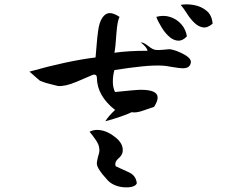

<svg xmlns="http://www.w3.org/2000/svg" viewBox="-20 -788 1040 866"><path d="M455 -241Q463 -254 474 -266.5Q485 -279 499 -292Q418 -356 417 -437Q417 -454 400 -451L325 -419Q299 -408 278.5 -403.5Q258 -399 242 -400L202 -410Q186 -414 175.5 -418Q165 -422 160 -424Q158 -425 146.5 -435.5Q135 -446 113 -465Q198 -489 272.5 -505Q347 -521 411 -529Q414 -558 416 -587Q418 -616 422 -644Q427 -687 441.5 -708Q456 -729 475 -729Q493 -729 519 -712Q514 -702 510.5 -683Q507 -664 505 -636Q501 -573 496 -550Q556 -559 645 -559Q645 -572 615 -597Q628 -597 648 -581Q669 -564 682 -563Q689 -562 700 -562.5Q711 -563 722 -564Q729 -565 735.5 -565.5Q742 -566 746 -566Q769 -563 800 -548Q841 -528 841 -509Q839 -480 805 -480Q791 -480 756 -486Q723 -492 712 -492Q674 -494 620 -488.5Q566 -483 496 -472Q489 -447 489 -420Q489 -392 499 -373Q546 -378 575 -380.5Q604 -383 616 -383Q691 -383 691 -348Q691 -331 675 -306Q671 -305 659.5 -301Q648 -297 628 -290Q603 -281 587 -281Q578 -281 574 -282Q535 -263 455 -241ZM558 57Q511 59 478 36Q471 31 462.5 21.5Q454 12 443 -1Q418 -32 417 -48Q416 -57 422 -81Q430 -104 428 -116Q427 -137 409 -161Q403 -169 397 -177.5Q391 -186 384 -194Q400 -202 418 -202Q457 -202 496 -172Q539 -141 533 -102Q530 -87 515 -74Q500 -61 500 -48Q500 -46 500.5 -43.5Q501 -41 502 -38L561 -11Q594 4 597 39Q590 55 558 57ZM749 -618Q727 -635 709.5 -663.5Q692 -692 685 -712Q718 -721 747.5 -711.5Q777 -702 797.5 -679Q818 -656 823 -624Q804 -604 785 -604.5Q766 -605 749 -618ZM939 -681Q915 -661 895 -664.5Q875 -668 858 -684Q839 -702 823.5 -726.5Q808 -751 795 -766Q821 -771 853.5 -765.5Q886 -760 911 -740Q936 -720 939 -681Z"/></svg>

Font: Yuji Hentaigana Akari
Style: Regular
Weight: 400
Designer: Kataoka Yuji
Foundry: Kinuta Font Factory
Version: Version 3.002